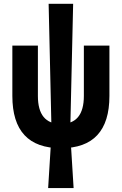

<svg xmlns="http://www.w3.org/2000/svg" viewBox="-20 -752 626 987"><path d="M293 9.8Q43.5 9.8 43.5 -258.8V-517.6H174.8V-258.8Q174.8 -114.7 293 -114.7Q411.1 -114.7 411.1 -258.8V-517.6H542.5V-258.8Q542.5 9.8 293 9.8ZM227.5 214.8 245.1 -68.8 230 -732.4H356L340.8 -68.8L358.4 214.8Z"/></svg>

Font: Cascadia Code PL
Style: Regular
Weight: 400
Monospace: yes
Designer: Aaron Bell
Foundry: Saja Typeworks
Version: Version 2102.003